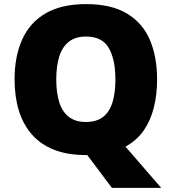

<svg xmlns="http://www.w3.org/2000/svg" viewBox="-20 -745 837 935"><path d="M745 -358Q745 -284 729 -220.5Q713 -157 679.5 -109Q646 -61 591 -31L765 170H525L405 10Q404 10 401.5 10Q399 10 398 10Q308 10 242.5 -16Q177 -42 134.5 -91Q92 -140 71.5 -207.5Q51 -275 51 -359Q51 -470 88 -552.5Q125 -635 202 -680Q279 -725 399 -725Q521 -725 597.5 -679.5Q674 -634 709.5 -551.5Q745 -469 745 -358ZM254 -358Q254 -294 268.5 -247.5Q283 -201 315 -176Q347 -151 398 -151Q451 -151 482.5 -176Q514 -201 528 -247.5Q542 -294 542 -358Q542 -455 510 -511Q478 -567 399 -567Q347 -567 315 -541.5Q283 -516 268.5 -469.5Q254 -423 254 -358Z"/></svg>

Font: Noto Sans Khmer Black
Style: Regular
Weight: 900
Version: Version 2.003